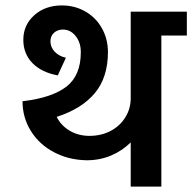

<svg xmlns="http://www.w3.org/2000/svg" viewBox="-20 -688 709 708"><path d="M669 -557H575V0H462V-163Q431 -132 389.5 -114.5Q348 -97 300 -97Q233 -98 178.5 -127Q124 -156 93.5 -205.5Q63 -255 63 -315H66Q173 -328 225.5 -369Q278 -410 278 -496Q278 -531 259 -555Q240 -579 212 -579Q192 -579 179 -567Q166 -555 166 -536Q166 -514 181.5 -497.5Q197 -481 223 -475L193 -410Q133 -421 99.5 -455.5Q66 -490 66 -541Q66 -596 106.5 -632Q147 -668 208 -668Q256 -668 295 -645.5Q334 -623 356 -583.5Q378 -544 378 -496Q378 -403 330 -345Q282 -287 189 -257Q205 -225 237 -206Q269 -187 310 -187Q353 -187 387.5 -205Q422 -223 442 -255Q462 -287 462 -326V-645H669Z"/></svg>

Font: Akshar Medium
Style: Regular
Weight: 500
Designer: Tall Chai
Foundry: Tall Chai
Version: Version 1.000